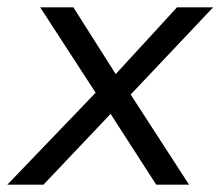

<svg xmlns="http://www.w3.org/2000/svg" viewBox="-40 -506 604 526"><path d="M-20 0 222 -252 70 -486H161L277 -303L445 -486H544L318 -247L478 0H388L263 -194L79 0Z"/></svg>

Font: Nunito Sans
Style: Italic
Weight: 400
Italic angle: -9°
Designer: Vernon Adams
Foundry: Vernon Adams
Version: Version 3.006; ttfautohint (v1.8.3)